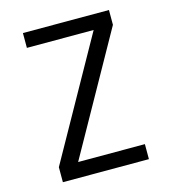

<svg xmlns="http://www.w3.org/2000/svg" viewBox="-109 -825 819 914"><g transform="rotate(-15 300.0 -367.5)"><path d="M88 0V-74L417 -662H88V-735H512V-662L183 -74H512V0Z"/></g></svg>

Font: Iosevka SS04 Extended
Style: Regular
Weight: 400
Width: 7
Monospace: yes
Designer: Belleve Invis
Foundry: Belleve Invis
Version: Version 19.0.0; ttfautohint (v1.8.4)